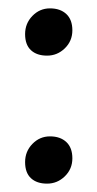

<svg xmlns="http://www.w3.org/2000/svg" viewBox="-20 -433 233 459"><path d="M92.5 6Q68 6 54 -7Q40 -20 40 -45.5Q40 -71 57.5 -89Q75 -107 99.5 -107Q124 -107 138.5 -93.5Q153 -80 153 -54.5Q153 -29 135 -11.5Q117 6 92.5 6ZM92.5 -300Q68 -300 54 -313Q40 -326 40 -351.5Q40 -377 57.5 -395Q75 -413 99.5 -413Q124 -413 138.5 -399.5Q153 -386 153 -360.5Q153 -335 135 -317.5Q117 -300 92.5 -300Z"/></svg>

Font: Macondo
Style: Regular
Weight: 400
Version: Version 2.001